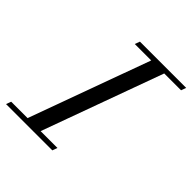

<svg xmlns="http://www.w3.org/2000/svg" viewBox="-232 -790 917 917"><g transform="rotate(45 227.0 -331.5)"><path d="M-49.8 0 -40.5 -25.4H70.3L293 -637.7H182.1L191.4 -663.1H503.9L494.6 -637.7H380.9L158.2 -25.4H272L262.7 0Z"/></g></svg>

Font: Elstob
Style: Italic
Weight: 400
Italic angle: -20°
Designer: Peter S. Baker
Version: Version 1.015